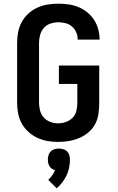

<svg xmlns="http://www.w3.org/2000/svg" viewBox="-20 -763 640 1043"><path d="M296 8Q267 8 238 3Q209 -2 182.5 -14.5Q156 -27 134 -47Q112 -67 98 -92.5Q84 -118 78.5 -147Q73 -176 73 -205V-530Q73 -559 78.5 -588Q84 -617 98 -643Q112 -669 134 -689Q156 -709 183 -721.5Q210 -734 239 -738.5Q268 -743 297 -743Q325 -743 353 -739Q381 -735 406.5 -724.5Q432 -714 454 -696Q476 -678 491 -655Q506 -632 513.5 -604.5Q521 -577 521 -550Q521 -549 521 -549Q521 -549 521 -548H402Q402 -549 402 -549Q402 -549 402 -549Q402 -569 394 -587.5Q386 -606 371 -619Q356 -632 336.5 -637Q317 -642 297 -642Q276 -642 254.5 -635Q233 -628 218.5 -611.5Q204 -595 198 -573.5Q192 -552 192 -530V-205Q192 -184 197.5 -162.5Q203 -141 217.5 -125Q232 -109 252.5 -101Q273 -93 295 -93Q317 -93 338 -100.5Q359 -108 374.5 -123.5Q390 -139 395 -161Q400 -183 400 -205V-307H300V-407H519V-205Q519 -176 515 -146Q511 -116 497.5 -90Q484 -64 461 -44.5Q438 -25 411 -13.5Q384 -2 354.5 3Q325 8 296 8ZM288 260 242 214Q254 203 263.5 189.5Q273 176 279 161Q270 159 262 153.5Q254 148 249 140Q244 132 242 122.5Q240 113 240 104Q240 92 243.5 80Q247 68 255.5 59.5Q264 51 276 47.5Q288 44 300 44Q312 44 324 47.5Q336 51 344.5 59.5Q353 68 356.5 80Q360 92 360 104Q360 126 355.5 148Q351 170 341.5 190Q332 210 318.5 227.5Q305 245 288 260Z"/></svg>

Font: Zed Sans Extended
Style: Bold
Weight: 700
Width: 7
Designer: Belleve Invis
Foundry: Belleve Invis
Version: Version 1.0.0; ttfautohint (v1.8.4)